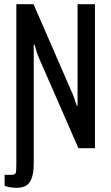

<svg xmlns="http://www.w3.org/2000/svg" viewBox="-20 -707 531 916"><path d="M59 189Q51 189 40 188Q29 187 18.5 184.5Q8 182 2 179V127H34Q52 127 55 118Q58 109 58 82V-687H140L328 -255Q331 -249 334 -239Q337 -229 340.5 -219Q344 -209 346 -203H350Q350 -216 350 -231.5Q350 -247 350 -259V-687H433V0H354L163 -437Q159 -446 153.5 -464.5Q148 -483 145 -494H141Q141 -479 141 -463.5Q141 -448 141 -433V69Q141 103 136 126Q131 149 121 163Q111 177 95.5 183Q80 189 59 189Z"/></svg>

Font: Archivo ExtraCondensed
Style: Regular
Weight: 400
Width: 2
Designer: Hector Gatti
Foundry: Omnibus-Type
Version: Version 2.001